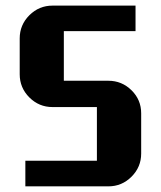

<svg xmlns="http://www.w3.org/2000/svg" viewBox="-20 -660 570 680"><path d="M480 -116.2Q480 -68.4 445.8 -34.2Q411.6 0 363.8 0H69.8V-90.8H323.2V-280.8H166Q118.2 -280.8 84 -314.9Q49.8 -349.1 49.8 -397V-523.9Q49.8 -571.8 84 -606Q118.2 -640.1 166 -640.1H460V-549.8H206.1V-374H363.8Q411.6 -374 445.8 -340.3Q480 -306.6 480 -258.8Z"/></svg>

Font: Laconic
Style: Bold
Weight: 700
Designer: Robby Woodard
Version: Version 1.000